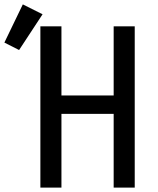

<svg xmlns="http://www.w3.org/2000/svg" viewBox="-99 -855 719 875"><path d="M85 0V-735H181V-420H419V-735H515V0H419V-336H181V0ZM-12 -627 -79 -661 5 -835 95 -790Z"/></svg>

Font: Zed Mono Medium Extended
Style: Regular
Weight: 500
Width: 7
Monospace: yes
Designer: Belleve Invis
Foundry: Belleve Invis
Version: Version 1.0.0; ttfautohint (v1.8.4)